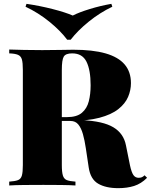

<svg xmlns="http://www.w3.org/2000/svg" viewBox="-20 -966 786 1000"><path d="M28 -708Q57 -707 104.5 -706Q152 -705 200 -705Q250 -705 296 -706Q342 -707 361 -707Q463 -707 529.5 -688Q596 -669 629 -630.5Q662 -592 662 -533Q662 -496 647 -461Q632 -426 596 -397.5Q560 -369 497.5 -352.5Q435 -336 339 -336H243V-356H329Q380 -356 406.5 -378.5Q433 -401 442.5 -438.5Q452 -476 452 -522Q452 -601 430.5 -644.5Q409 -688 356 -688Q322 -688 312 -671Q302 -654 302 -602V-106Q302 -70 307.5 -52Q313 -34 328 -28Q343 -22 373 -20V0Q344 -2 298.5 -2.5Q253 -3 206 -3Q152 -3 104.5 -2.5Q57 -2 28 0V-20Q59 -22 74 -28Q89 -34 94 -52Q99 -70 99 -106V-602Q99 -639 94 -656.5Q89 -674 73.5 -680.5Q58 -687 28 -688ZM237 -353Q273 -352 305 -349Q337 -346 364 -343.5Q391 -341 410 -340Q517 -335 570.5 -303Q624 -271 636 -209L657 -105Q665 -68 675 -54Q685 -40 702 -40Q712 -40 719 -43Q726 -46 733 -53L746 -40Q715 -9 678.5 2.5Q642 14 596 14Q531 14 491 -9.5Q451 -33 442 -94L427 -194Q421 -235 412 -267Q403 -299 388 -317.5Q373 -336 347 -336H239ZM560 -946 565 -931Q500 -900 442.5 -853.5Q385 -807 348 -759H330Q295 -806 237 -853Q179 -900 113 -931L118 -946Q187 -936 253.5 -919Q320 -902 359 -885Q392 -902 447.5 -919Q503 -936 560 -946Z"/></svg>

Font: Playfair Display Black
Style: Regular
Weight: 900
Designer: Claus Eggers Sørensen
Foundry: Claus Eggers Sørensen
Version: Version 1.203